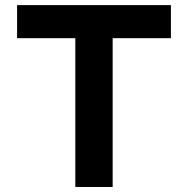

<svg xmlns="http://www.w3.org/2000/svg" viewBox="-20 -743 747 763"><path d="M427.7 0H279.3V-591.3H47.9V-722.7H659.2V-591.3H427.7Z"/></svg>

Font: Giphurs
Style: Bold
Weight: 700
Version: Version 0.920; ttfautohint (v1.8.4.7-5d5b)